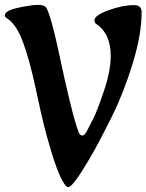

<svg xmlns="http://www.w3.org/2000/svg" viewBox="-44 -742 602 789"><path d="M135 -234Q129 -256 103 -377Q77 -498 50 -570Q23 -642 -14 -666Q-24 -671 -24 -679Q-24 -698 30 -710Q84 -722 113.5 -722Q143 -722 149 -705Q167 -668 195 -539Q252 -269 279 -199Q285 -185 294 -185Q303 -185 312.5 -202.5Q322 -220 338.5 -252.5Q355 -285 383 -368Q411 -451 411 -512Q411 -606 349 -645Q344 -651 344 -658Q344 -679 402 -700Q460 -721 507 -721Q538 -721 538 -692Q538 -602 502 -483.5Q466 -365 416 -263.5Q366 -162 323 -88Q255 27 237 27Q228 27 220 13Q190 -30 148 -184Z"/></svg>

Font: Aladin
Style: Regular
Weight: 400
Designer: Angel Koziupa and Alejandro Paul
Foundry: Angel Koziupa and Alejandro Paul
Version: Version 1.000